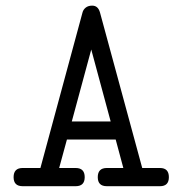

<svg xmlns="http://www.w3.org/2000/svg" viewBox="-20 -638 642 675"><path d="M413.6 -47.4 386.7 -147.5H215.3L188 -47.4H246.1Q277.8 -47.4 277.8 -15.1Q277.8 16.6 246.1 16.6H59.6Q27.8 16.6 27.8 -15.1Q27.8 -47.4 59.6 -47.4H122.1L270 -593.8Q272.5 -604 281.2 -611.1Q290 -618.2 304.2 -618.2Q324.7 -618.2 331.5 -594.2L480 -47.4H542.5Q573.7 -47.4 573.7 -15.1Q573.7 16.6 542.5 16.6H355.5Q323.7 16.6 323.7 -15.1Q323.7 -47.4 355.5 -47.4ZM369.1 -210.9 300.8 -463.9 232.4 -210.9Z"/></svg>

Font: Erica Type
Style: Regular
Weight: 400
Designer: Peter Wiegel
Foundry: Peter Wiegel
Version: Version 1.000 2010 initial release